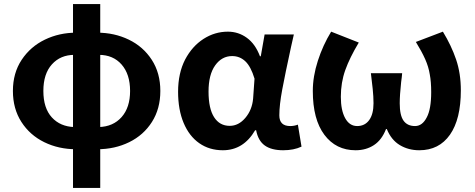

<svg xmlns="http://www.w3.org/2000/svg" viewBox="-20 -731 2355 952"><path d="M44 -280Q44 -369 87.5 -434.5Q131 -500 202.5 -534.5Q274 -569 358 -569L349 -459Q280 -459 237.5 -412Q195 -365 195 -280Q195 -195 237 -149Q279 -103 349 -101L358 9Q271 9 199.5 -26Q128 -61 86 -126.5Q44 -192 44 -280ZM625 -280Q625 -363 583 -411Q541 -459 470 -459L462 -569Q547 -569 618.5 -534.5Q690 -500 732.5 -434.5Q775 -369 775 -280Q775 -192 733.5 -126.5Q692 -61 620.5 -26Q549 9 462 9L470 -101Q541 -103 583 -150.5Q625 -198 625 -280ZM342 -711H477V201H342Z M863 -276Q863 -368 898 -436Q933 -502 989 -538Q1045 -574 1110 -574Q1162 -574 1204 -543.5Q1246 -513 1269 -452H1273L1292 -560H1437Q1434 -544 1423 -498Q1394 -365 1379.5 -287.5Q1365 -210 1365 -159Q1365 -106 1419 -106Q1439 -106 1457 -113L1475 -4Q1437 14 1384 14Q1326 14 1293 -9.5Q1260 -33 1250 -85H1245Q1187 14 1085 14Q1018 14 968 -21Q918 -56 890.5 -121.5Q863 -187 863 -276ZM1235 -242 1242 -341Q1224 -401 1196.5 -427Q1169 -453 1131 -453Q1080 -453 1047 -407Q1014 -361 1014 -277Q1014 -193 1041.5 -150Q1069 -107 1119 -107Q1163 -107 1196.5 -146.5Q1230 -186 1235 -242Z M1531 -280Q1531 -352 1556 -429.5Q1581 -507 1622 -574L1759 -520Q1714 -445 1692 -383.5Q1670 -322 1670 -251Q1670 -184 1691.5 -145Q1713 -106 1751 -106Q1789 -106 1810.5 -135.5Q1832 -165 1832 -219Q1832 -252 1828 -290Q1824 -328 1819 -368H1974Q1973 -358 1972 -347Q1971 -336 1969 -324Q1962 -259 1962 -219Q1962 -159 1981 -132.5Q2000 -106 2038 -106Q2074 -106 2096 -149Q2118 -190 2118 -274Q2118 -326 2111 -362Q2105 -400 2088 -438Q2071 -476 2042 -523L2176 -574Q2218 -505 2241.5 -436Q2265 -367 2265 -283Q2265 -140 2211 -63Q2157 14 2059 14Q2005 14 1962.5 -11.5Q1920 -37 1898 -91H1894Q1873 -37 1834 -11.5Q1795 14 1743 14Q1646 14 1588.5 -62.5Q1531 -139 1531 -280Z"/></svg>

Font: Merged Yaku Han JP
Style: Bold
Weight: 700
Designer: Ryoko NISHIZUKA 西塚涼子 (kana, bopomofo & ideographs); Paul D. Hunt (Latin, Greek & Cyrillic); Sandoll Communications 산돌커뮤니
Foundry: Adobe
Version: Version 2.004